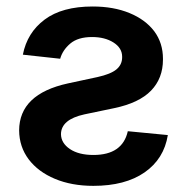

<svg xmlns="http://www.w3.org/2000/svg" viewBox="-20 -573 589 603"><path d="M273.1 10.7Q204.9 10.7 152.3 -11.4Q99.8 -33.4 70.1 -72.6Q40.5 -111.9 40.1 -163.4Q40.5 -277.7 193.5 -311.1L286.2 -331Q327.8 -340.2 345.7 -355.1Q363.6 -370 363.6 -393.1V-394.9Q363.6 -422.2 336.5 -439.5Q309.3 -456.7 269.2 -456.7Q224.8 -456.7 200.6 -436.1Q176.5 -415.5 169 -388.5L51.8 -401.3Q65.3 -470.5 120.2 -511.5Q175.1 -552.6 271 -552.6Q336.6 -552.6 386.5 -532.1Q436.4 -511.7 464.5 -474.8Q491.8 -437.9 491.8 -388.5V-386Q491.8 -327.1 454.4 -288.4Q416.9 -249.6 338.4 -233.3L245 -213.8Q171.9 -197.8 171.5 -151.6Q171.9 -123.6 199.6 -104.9Q227.3 -86.3 273.4 -86.3Q364.7 -86.3 381.4 -160.9L507.1 -148.8Q495 -73.9 434.1 -31.6Q373.2 10.7 273.1 10.7Z"/></svg>

Font: Linik Sans SemiBold
Style: Regular
Weight: 600
Designer: Rasmus Andersson (font), Cristiano Sobral (main changes)
Foundry: rsms
Version: Version 3.018;June 1, 2022;FontCreator 14.0.0.2814 64-bit; t